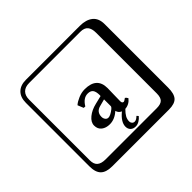

<svg xmlns="http://www.w3.org/2000/svg" viewBox="-209 -1030 1517 1517"><g transform="rotate(-45 550.0 -271.0)"><path d="M677 79Q662 98 642 109.5Q622 121 603 121Q575 121 559 105.5Q543 90 543 64Q543 13 609 -41Q582 -52 575 -80H574Q525 -36 470 -36Q428 -36 401 -57Q374 -78 374 -117Q374 -154 412 -185Q450 -216 506 -229L572 -245Q576 -245 576 -254Q576 -296 562 -314Q548 -332 517 -332Q467 -332 432 -273L415 -274L395 -323L398 -326Q416 -342 452 -357.5Q488 -373 524 -373Q659 -373 659 -251Q659 -249 657.5 -184.5Q656 -120 656 -107Q656 -84 674 -84Q679 -84 701 -100L703 -98Q711 -94 719 -78Q688 -39 642 -36Q616 -10 604.5 11Q593 32 593 56Q593 69 601.5 78.5Q610 88 624 88Q642 88 664 66H666ZM576 -208 516 -192Q464 -178 464 -124Q464 -107 473.5 -94Q483 -81 499 -81Q522 -81 563 -113Q576 -124 576 -133ZM249 -718Q204 -718 180 -694Q156 -670 156 -625V53Q156 97 179.5 116.5Q203 136 249 136H821Q866 136 885 117Q904 98 904 53V-625Q904 -671 884.5 -694.5Q865 -718 821 -718ZM1000 84Q1000 153 973.5 182.5Q947 212 881 212H249Q181 212 150.5 181.5Q120 151 120 84V-625Q120 -687 154 -720.5Q188 -754 249 -754H851Q921 -754 960.5 -722Q1000 -690 1000 -625Z"/></g></svg>

Font: Libertinus Keyboard
Style: Regular
Weight: 700
Designer: Philipp H. Poll
Foundry: Khaled Hosny
Version: Version 6.7